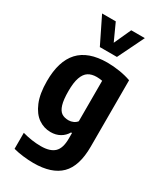

<svg xmlns="http://www.w3.org/2000/svg" viewBox="-252 -897 1027 1216"><g transform="rotate(30 262.0 -289.0)"><path d="M64 211.5V94.5Q134 114 199.5 114Q266 114 297.5 84.2Q329 54.5 329 -16.5V-57H322Q305 -27.5 275.8 -10.8Q246.5 6 207.5 6Q159 6 118.2 -22Q77.5 -50 52.2 -110.2Q27 -170.5 27 -263Q27 -408.5 94.2 -481.8Q161.5 -555 300.5 -555.5Q345 -555.5 391.8 -548Q438.5 -540.5 475 -527V-41.5Q475 101 410 165.5Q345 230 212 230Q177 230 137 225.2Q97 220.5 64 211.5ZM329 -143V-439Q306 -443 288 -443Q251 -443 226.8 -427.5Q202.5 -412 189.5 -375.2Q176.5 -338.5 176.5 -276.5Q176.5 -213 187.2 -177.8Q198 -142.5 218 -129Q238 -115.5 269 -115.5Q286.5 -115.5 302.8 -122.8Q319 -130 329 -143ZM328.5 -808H428L334.5 -616.5H209.5L115.5 -808H215.5L272 -684Z"/></g></svg>

Font: Encode Sans Condensed
Style: Bold
Weight: 700
Width: 3
Designer: Multiple Designers
Foundry: Impallari Type
Version: Version 2.000